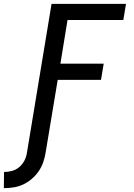

<svg xmlns="http://www.w3.org/2000/svg" viewBox="-75 -755 695 998"><path d="M-55 223 -54 139Q-34 139 -13 133.5Q8 128 25 113.5Q42 99 52 79.5Q62 60 65 39L193 -735H580L566 -651H276L239 -424H464L450 -340H225L162 39Q158 64 149.5 88.5Q141 113 126 135Q111 157 90 175Q69 193 45 204Q21 215 -4.5 219Q-30 223 -55 223Z"/></svg>

Font: Iosevka Aile Medium
Style: Italic
Weight: 500
Italic angle: -9°
Designer: Belleve Invis
Foundry: Belleve Invis
Version: Version 31.1.0; ttfautohint (v1.8.4)